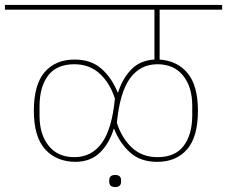

<svg xmlns="http://www.w3.org/2000/svg" viewBox="-40 -718 919 777"><path d="M267 -63Q189 -63 143 -113.5Q97 -164 97 -270Q97 -376 141 -426.5Q185 -477 262 -477Q329 -477 371 -439.5Q413 -402 436 -344H438Q455 -399 491 -436.5Q527 -474 585 -477V-679H-20V-698H859V-679H606V-477Q678 -472 719.5 -421.5Q761 -371 761 -270Q761 -164 717 -113.5Q673 -63 596 -63Q529 -63 487 -100.5Q445 -138 422 -196H420Q403 -139 365.5 -101.5Q328 -64 267 -63ZM597 -82Q669 -82 703.5 -128Q738 -174 738 -252V-290Q738 -366 701 -412Q664 -458 597 -458Q528 -458 486.5 -401.5Q445 -345 433 -221Q453 -158 494.5 -120Q536 -82 597 -82ZM261 -82Q330 -82 371.5 -138.5Q413 -195 425 -319Q405 -382 363.5 -420Q322 -458 261 -458Q189 -458 154.5 -412Q120 -366 120 -288V-250Q120 -174 157 -128Q194 -82 261 -82ZM426 39Q402 39 402 17V12Q402 -10 426 -10Q450 -10 450 12V17Q450 39 426 39Z"/></svg>

Font: IBM Plex Sans Devanagari Thin
Style: Regular
Weight: 100
Designer: Mike Abbink, Paul van der Laan, Pieter van Rosmalen, Erin McLaughlin
Foundry: Bold Monday
Version: Version 1.1